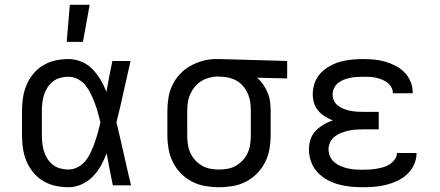

<svg xmlns="http://www.w3.org/2000/svg" viewBox="-20 -775 1840 803"><path d="M266 8Q238 8 211 2Q184 -4 160 -18.5Q136 -33 118.5 -54.5Q101 -76 90.5 -101.5Q80 -127 76 -154.5Q72 -182 72 -210V-310Q72 -338 76 -365.5Q80 -393 90.5 -418.5Q101 -444 118.5 -465.5Q136 -487 160 -501.5Q184 -516 211 -522Q238 -528 266 -528Q294 -528 320.5 -517Q347 -506 366.5 -486Q386 -466 400.5 -441.5Q415 -417 425 -391Q431 -423 437 -455.5Q443 -488 450 -520H526Q511 -456 497 -391.5Q483 -327 467 -263Q483 -198 497.5 -132Q512 -66 528 0H452Q445 -33 438.5 -66.5Q432 -100 426 -134Q416 -107 402 -82Q388 -57 368 -36.5Q348 -16 321.5 -4Q295 8 266 8ZM266 -66Q287 -66 306.5 -76.5Q326 -87 339 -104Q352 -121 361 -141Q370 -161 377 -181Q384 -201 389.5 -221.5Q395 -242 400 -263Q395 -283 389.5 -303.5Q384 -324 376.5 -343.5Q369 -363 360 -382Q351 -401 338 -417.5Q325 -434 306 -444Q287 -454 266 -454Q249 -454 232 -449.5Q215 -445 201.5 -434.5Q188 -424 178.5 -409Q169 -394 164 -378Q159 -362 157 -344.5Q155 -327 155 -310V-210Q155 -193 157 -175.5Q159 -158 164 -142Q169 -126 178.5 -111Q188 -96 201.5 -85.5Q215 -75 232 -70.5Q249 -66 266 -66ZM259 -600 272 -755H355L327 -600Z M896 8Q867 8 838 3Q809 -2 783 -15.5Q757 -29 736.5 -50Q716 -71 703 -97Q690 -123 685 -152Q680 -181 680 -210V-310Q680 -338 684.5 -366Q689 -394 701 -419Q713 -444 732.5 -465Q752 -486 776.5 -499.5Q801 -513 828 -520.5Q855 -528 883 -528H900L1181 -520V-447L1055 -450Q1070 -437 1081 -421Q1092 -405 1099.5 -387Q1107 -369 1109.5 -349.5Q1112 -330 1112 -310V-210Q1112 -181 1107 -152Q1102 -123 1089 -97Q1076 -71 1055.5 -50Q1035 -29 1009 -15.5Q983 -2 954 3Q925 8 896 8ZM896 -66Q915 -66 933.5 -69.5Q952 -73 968 -82.5Q984 -92 996.5 -106Q1009 -120 1016.5 -137Q1024 -154 1026.5 -172.5Q1029 -191 1029 -210V-310Q1029 -327 1027 -344.5Q1025 -362 1018.5 -378.5Q1012 -395 1001.5 -409Q991 -423 976.5 -433Q962 -443 945 -448Q928 -453 911 -454H900Q898 -455 895.5 -455Q893 -455 891 -455Q873 -455 855 -450Q837 -445 821.5 -435.5Q806 -426 794.5 -412Q783 -398 775.5 -381Q768 -364 765.5 -346Q763 -328 763 -310V-210Q763 -191 765.5 -172.5Q768 -154 775.5 -137Q783 -120 795.5 -106Q808 -92 824 -82.5Q840 -73 858.5 -69.5Q877 -66 896 -66Z M1497 8Q1471 8 1445.5 5.5Q1420 3 1395 -4Q1370 -11 1347.5 -23.5Q1325 -36 1307.5 -55Q1290 -74 1281 -99Q1272 -124 1272 -150Q1272 -171 1278.5 -191.5Q1285 -212 1300 -227.5Q1315 -243 1333.5 -254Q1352 -265 1372 -271Q1355 -278 1339 -288Q1323 -298 1311 -312Q1299 -326 1293.5 -344Q1288 -362 1288 -381Q1288 -405 1296 -428Q1304 -451 1320.5 -468.5Q1337 -486 1358 -498Q1379 -510 1402 -516.5Q1425 -523 1449 -525.5Q1473 -528 1497 -528Q1520 -528 1543.5 -526Q1567 -524 1589.5 -517.5Q1612 -511 1633 -500.5Q1654 -490 1670.5 -473.5Q1687 -457 1696.5 -435Q1706 -413 1706 -390V-385H1623V-387Q1623 -400 1616 -411.5Q1609 -423 1598.5 -430.5Q1588 -438 1575.5 -443Q1563 -448 1550 -450.5Q1537 -453 1523.5 -453.5Q1510 -454 1497 -454Q1483 -454 1469.5 -453Q1456 -452 1442.5 -449Q1429 -446 1416.5 -441Q1404 -436 1393.5 -427.5Q1383 -419 1377 -406Q1371 -393 1371 -380Q1371 -366 1377 -353.5Q1383 -341 1394.5 -332.5Q1406 -324 1419 -319Q1432 -314 1445.5 -311.5Q1459 -309 1472.5 -308Q1486 -307 1500 -307H1564V-234H1500Q1484 -234 1468.5 -233Q1453 -232 1437.5 -228.5Q1422 -225 1407.5 -219.5Q1393 -214 1380.5 -204.5Q1368 -195 1361 -180.5Q1354 -166 1354 -151Q1354 -135 1360.5 -120.5Q1367 -106 1379 -96Q1391 -86 1405.5 -80Q1420 -74 1435.5 -70.5Q1451 -67 1466.5 -66Q1482 -65 1497 -65Q1512 -65 1526.5 -66Q1541 -67 1555.5 -69.5Q1570 -72 1584 -76Q1598 -80 1610 -88Q1622 -96 1631 -108Q1640 -120 1640 -135H1722V-132Q1722 -108 1711 -85Q1700 -62 1682 -45.5Q1664 -29 1641.5 -18.5Q1619 -8 1595 -2Q1571 4 1546.5 6Q1522 8 1497 8Z"/></svg>

Font: Iosevka Extended
Style: Regular
Weight: 400
Width: 7
Monospace: yes
Designer: Belleve Invis
Foundry: Belleve Invis
Version: Version 32.5.0; ttfautohint (v1.8.4)